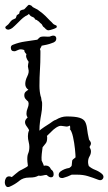

<svg xmlns="http://www.w3.org/2000/svg" viewBox="-34 -767 450 798"><path d="M6 9Q-4 13 -9 6.5Q-14 0 -14 -10Q-14 -19 -9.5 -26.5Q-5 -34 4 -34Q9 -34 15 -31Q17 -32 31 -44.5Q45 -57 55 -61Q62 -65 69 -68.5Q76 -72 82 -77Q81 -82 81 -86.5Q81 -91 80 -94Q78 -118 83 -129Q88 -140 88 -157Q88 -166 85 -178Q82 -189 82 -201Q82 -207 83 -213Q84 -219 87 -226Q83 -234 76.5 -242.5Q70 -251 70 -260Q70 -269 81 -279Q76 -285 76 -295Q76 -306 80.5 -316.5Q85 -327 85 -336Q85 -339 83 -345Q77 -350 72 -356Q67 -362 67 -371Q67 -380 72 -385Q77 -390 84 -394Q71 -403 71 -418Q71 -433 79.5 -450Q88 -467 84 -480Q82 -488 82 -491Q82 -496 83 -500.5Q84 -505 85 -510Q79 -518 76 -526.5Q73 -535 76 -542Q66 -551 67 -559Q58 -562 53 -562H52Q47 -562 41.5 -559.5Q36 -557 31 -555Q29 -554 25 -554Q11 -554 11 -569Q11 -578 20 -581Q45 -591 70.5 -594.5Q96 -598 121 -602Q130 -612 136 -614Q145 -616 155 -615Q165 -614 173 -615L178 -617Q184 -619 187 -619Q200 -619 200 -606Q200 -593 182 -588Q172 -584 161 -581.5Q150 -579 139 -577Q138 -573 136 -570Q134 -567 132 -563Q134 -559 134 -554Q134 -549 134 -544Q134 -506 132 -476Q130 -446 130 -410Q130 -387 135 -367Q137 -363 137 -361Q138 -358 138 -354.5Q138 -351 139 -348Q141 -344 141 -339Q141 -334 141 -329Q141 -311 137.5 -293Q134 -275 132 -258Q131 -251 130.5 -243Q130 -235 130 -227V-224Q135 -229 150.5 -239.5Q166 -250 173 -254Q179 -258 185 -262.5Q191 -267 198 -269Q221 -283 243 -283Q279 -283 296.5 -277.5Q314 -272 320 -260.5Q326 -249 328 -231Q330 -213 336 -187Q344 -177 344 -171Q344 -165 338 -156Q344 -146 344 -138Q344 -127 338 -117Q332 -107 332 -93Q332 -86 335 -77Q346 -67 361.5 -61Q377 -55 389 -45Q396 -39 396 -32Q396 -25 390 -20.5Q384 -16 374 -20Q351 -29 331 -35Q311 -41 287 -41H264Q256 -37 247 -33.5Q238 -30 230 -28Q228 -27 224 -27Q210 -27 210 -40Q210 -48 217 -54Q233 -66 254 -69Q257 -71 260 -73.5Q263 -76 264 -79Q266 -95 266 -99Q266 -103 280 -113Q280 -123 277.5 -148Q275 -173 269.5 -198Q264 -223 255 -232H258L257 -245Q254 -244 250.5 -242.5Q247 -241 242 -241Q241 -241 231.5 -242.5Q222 -244 220 -244Q211 -244 203 -239Q199 -237 197 -235Q188 -229 179.5 -220Q171 -211 161 -202Q162 -200 162 -197.5Q162 -195 162 -193Q162 -178 155.5 -170.5Q149 -163 143 -155Q141 -141 139.5 -127Q138 -113 139 -100Q141 -95 144 -89Q147 -83 148 -78Q150 -78 151.5 -78.5Q153 -79 155 -79Q171 -79 177 -65L178 -63Q189 -56 189 -43Q189 -30 178 -30Q170 -30 161 -39Q160 -39 159.5 -39.5Q159 -40 159 -40Q153 -40 143.5 -37.5Q134 -35 126 -37Q119 -33 110.5 -31Q102 -29 87 -29Q62 -29 45.5 -15Q29 -1 6 9ZM167 -641Q163 -641 158.5 -644.5Q154 -648 152 -651Q149 -654 147 -655Q145 -656 143 -660Q140 -667 136.5 -669Q133 -671 129 -676Q127 -679 125 -679Q123 -679 122 -681Q122 -682 121.5 -682.5Q121 -683 121 -683Q117 -685 114 -685.5Q111 -686 109 -692Q106 -695 99 -697.5Q92 -700 86 -709Q81 -704 76 -702Q71 -700 69 -698L62 -693Q59 -691 53.5 -685.5Q48 -680 45 -677Q24 -656 17.5 -651Q11 -646 3 -644H0Q-7 -644 -10.5 -649Q-14 -654 -9 -658Q-2 -664 -1 -664.5Q0 -665 1.5 -667Q3 -669 11 -679Q16 -685 23.5 -687.5Q31 -690 32 -693L36 -704Q39 -706 42.5 -708Q46 -710 46 -711Q47 -720 51 -723Q55 -726 66 -728Q68 -729 76 -738Q84 -747 86 -747Q89 -747 93 -745Q97 -744 99 -741Q101 -738 105 -736Q110 -733 116.5 -730Q123 -727 125 -725Q147 -709 155 -700.5Q163 -692 173 -682Q182 -674 185.5 -669.5Q189 -665 200 -661Q202 -660 202 -656Q204 -652 188.5 -646.5Q173 -641 167 -641Z"/></svg>

Font: RU Serius
Style: Regular
Weight: 400
Designer: Robert E. Leuschke
Foundry: Robert E. Leuschke
Version: Version 1.011; ttfautohint (v1.8.3)